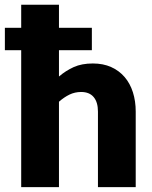

<svg xmlns="http://www.w3.org/2000/svg" viewBox="-35 -768 625 788"><path d="M207 -454Q235 -478 267.8 -492.8Q300.5 -507.5 346 -507.5Q388.5 -507.5 421.2 -492.8Q454 -478 476.5 -451.8Q499 -425.5 510.5 -389.2Q522 -353 522 -310V0H367V-310Q367 -348.5 349.5 -369.5Q332 -390.5 298 -390.5Q272.5 -390.5 250.2 -379.8Q228 -369 207 -350.5V0H52V-562H-15V-654H52V-748.5H207V-654H342V-562H207Z"/></svg>

Font: Lato
Style: Regular
Weight: 900
Designer: Lukasz Dziedzic with Adam Twardoch and Botio Nikoltchev
Foundry: tyPoland Lukasz Dziedzic
Version: Version 2.010; 2014-09-01; http://www.latofonts.com/; ttfaut